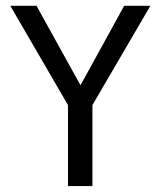

<svg xmlns="http://www.w3.org/2000/svg" viewBox="-20 -624 540 644"><path d="M14.6 -604.5H102.5L250 -337.9L396.5 -604.5H484.4L290 -271.5V0H208V-271.5Z"/></svg>

Font: BabelStone Pseudographica
Style: Regular
Weight: 400
Designer: Andrew West
Foundry: BabelStone
Version: Version 16.0.0